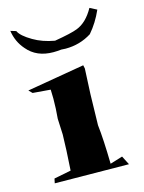

<svg xmlns="http://www.w3.org/2000/svg" viewBox="-102 -778 581 774"><g transform="rotate(-15 188.5 -391.0)"><path d="M339 -66 30 -69 34 -88 105 -102Q111 -191 112 -251L109 -317Q113 -360 113 -400L112 -438L38 -444L24 -458L264 -499L267 -485L262 -379L259 -250Q266 -191 268 -87L320 -103ZM162 -581Q92 -581 53 -628Q23 -662 16 -709L39 -702Q49 -680 92 -655Q129 -633 180 -624Q251 -636 276 -646Q318 -662 348 -716L377 -701Q355 -651 322 -613Q273 -582 213 -582L195 -583Q178 -581 162 -581Z"/></g></svg>

Font: Xiangcui Kesong Xiangcui Kesong
Style: Regular
Weight: 400
Version: Version 1.501;March 28, 2024;FontCreator 14.0.0.2814 64-bit